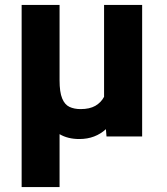

<svg xmlns="http://www.w3.org/2000/svg" viewBox="-20 -548 669 771"><path d="M66.9 -528.3H219.2V-225.6Q219.2 -178.2 229.5 -153.1Q239.7 -127.9 258.8 -118.9Q277.8 -109.9 303.7 -109.9Q339.8 -109.9 362.8 -123Q385.7 -136.2 397.9 -159.2V-528.3H550.8V0H407.7L405.3 -29.3Q384.8 -10.3 357.9 0Q331.1 10.3 298.3 10.3Q252.4 10.3 219.2 -9.3V203.1H66.9Z"/></svg>

Font: Vazirmatn RD UI ExtraBold
Style: Regular
Weight: 800
Designer: Saber Rastikerdar
Foundry: Saber Rastikerdar
Version: Version 33.003